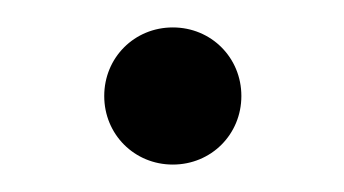

<svg xmlns="http://www.w3.org/2000/svg" viewBox="-20 -120 251 140"><path d="M56 -50C56 -22 78 0 106 0C134 0 156 -22 156 -50C156 -78 134 -100 106 -100C78 -100 56 -78 56 -50Z"/></svg>

Font: Numismatica Pro
Style: Regular
Weight: 400
Designer: Chris Hopkins
Foundry: Edward C. D. Hopkins
Version: Version 2.19D